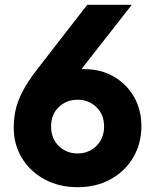

<svg xmlns="http://www.w3.org/2000/svg" viewBox="-20 -765 644 797"><path d="M302 12Q380 12 439.5 -21Q499 -54 533 -111.5Q567 -169 567 -242Q567 -309 536.5 -362.5Q506 -416 452.5 -447Q399 -478 330 -478Q324 -478 318 -478L527 -745H342L135 -478Q93 -424 72 -382Q51 -340 44 -305Q37 -270 37 -235Q37 -165 71 -109Q105 -53 165 -20.5Q225 12 302 12ZM302 -128Q256 -128 224 -159Q192 -190 192 -240Q192 -290 224 -320.5Q256 -351 302 -351Q348 -351 380 -320.5Q412 -290 412 -240Q412 -190 380 -159Q348 -128 302 -128Z"/></svg>

Font: Plus Jakarta Sans ExtraBold
Style: Regular
Weight: 800
Designer: Gumpita Rahayu
Foundry: Tokotype
Version: Version 2.004; ttfautohint (v1.8.3)